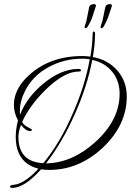

<svg xmlns="http://www.w3.org/2000/svg" viewBox="-20 -810 641 939"><path d="M39 109Q29 109 29 102Q29 98 37 95Q42 95 48 93.5Q54 92 63 91Q112 76 168 15Q57 -14 57 -141Q57 -180 68 -221Q48 -258 48 -297Q48 -366 106 -427Q212 -536 383 -536Q403 -536 422 -533Q427 -562 429.5 -587Q432 -612 433 -644Q433 -656 439 -656Q445 -656 445 -642Q444 -610 442 -588.5Q440 -567 434 -531Q508 -518 554 -465Q600 -412 600 -338Q600 -198 481 -86Q365 21 221 21Q201 21 181 18Q100 109 39 109ZM192 -12Q232 -61 268 -121Q304 -181 335 -253Q395 -388 419 -520Q401 -523 383 -523Q337 -523 296 -512.5Q255 -502 218 -482Q137 -438 100 -360Q77 -314 77 -264Q77 -254 78 -249Q111 -334 192 -401Q279 -473 364 -473Q376 -473 376 -466Q376 -460 363 -460Q294 -460 201 -369Q161 -329 133 -290Q105 -251 88 -213Q96 -198 118 -187Q136 -178 136 -176Q136 -169 127 -169Q106 -169 83 -199Q70 -167 70 -141Q70 -18 192 -12ZM205 -11Q270 -12 330.5 -38.5Q391 -65 448 -117Q565 -224 565 -352Q565 -414 529 -459Q492 -504 431 -517Q407 -388 346 -252Q315 -182 279.5 -121.5Q244 -61 205 -11ZM477 -672Q472 -672 472 -678Q472 -683 475 -690Q480 -701 484.5 -724.5Q489 -748 495 -775Q497 -783 503.5 -786.5Q510 -790 517 -790Q522 -790 525.5 -787Q529 -784 526 -777Q516 -746 508.5 -725Q501 -704 487 -680Q482 -672 477 -672ZM399 -672Q394 -672 394 -678Q394 -683 397 -690Q402 -701 406 -724.5Q410 -748 416 -775Q418 -783 425 -786.5Q432 -790 439 -790Q444 -790 447.5 -787Q451 -784 448 -777Q438 -746 431 -725Q424 -704 409 -680Q404 -672 399 -672Z"/></svg>

Font: Ruthie
Style: Regular
Weight: 400
Designer: Robert E. Leuschke
Foundry: Robert E. Leuschke
Version: Version 1.012